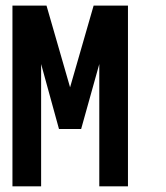

<svg xmlns="http://www.w3.org/2000/svg" viewBox="-20 -657 586 677"><path d="M431.2 0H330.1V-431.2L266.1 -202.1H188L125 -431.2V0H23.9V-637.2H144L227.1 -349.1L310.1 -637.2H431.2Z"/></svg>

Font: Anonymous Pro
Style: Bold
Weight: 700
Monospace: yes
Designer: Mark Simonson
Version: Version 1.003